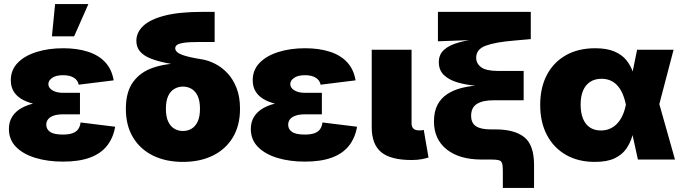

<svg xmlns="http://www.w3.org/2000/svg" viewBox="-20 -786 3370 946"><path d="M290.5 10.3Q214.8 10.3 154.5 -8.1Q94.2 -26.4 59.1 -62Q23.9 -97.7 23.9 -150.4Q23.9 -186 40.5 -211.9Q57.1 -237.8 87.4 -254.4Q117.7 -271 159.2 -279.3Q200.7 -287.6 250.5 -287.6H374V-222.7H291.5Q263.7 -222.7 245.4 -216.6Q227.1 -210.4 217.5 -199Q208 -187.5 208 -171.4Q208 -149.4 226.8 -136.2Q245.6 -123 289.6 -123Q317.9 -123 336.2 -129.2Q354.5 -135.3 364.5 -148.7Q374.5 -162.1 377 -182.6L547.4 -161.6Q537.6 -105.5 506.8 -67.1Q476.1 -28.8 422.6 -9.3Q369.1 10.3 290.5 10.3ZM252 -264.2Q204.6 -264.2 164.6 -271Q124.5 -277.8 95 -293Q65.4 -308.1 49.3 -332.3Q33.2 -356.4 33.2 -390.6Q33.2 -441.4 67.4 -476.6Q101.6 -511.7 160.4 -530Q219.2 -548.3 291.5 -548.3Q360.4 -548.3 413.3 -531.2Q466.3 -514.2 498.8 -479Q531.2 -443.8 540 -390.1L367.7 -368.7Q363.8 -390.6 343.8 -403.1Q323.7 -415.5 291 -415.5Q255.9 -415.5 237.1 -402.3Q218.3 -389.2 218.3 -371.6Q218.3 -353 238.5 -340.8Q258.8 -328.6 291 -328.6H374V-264.2ZM235.8 -606.9 251.5 -766.1H415.5L345.2 -606.9Z M881.3 11.7Q797.4 11.7 734.1 -19.3Q670.9 -50.3 635.5 -108.9Q600.1 -167.5 600.1 -250Q600.1 -332.5 635.5 -381.6Q670.9 -430.7 734.1 -452.4Q797.4 -474.1 881.3 -474.1V-460Q835.9 -468.3 794.4 -476.8Q752.9 -485.4 720.7 -498.3Q688.5 -511.2 670.2 -532.2Q651.9 -553.2 651.9 -585Q651.9 -626.5 685.8 -658.4Q719.7 -690.4 791.3 -709Q862.8 -727.5 975.6 -727.5H1037.6V-579.1H961.9Q911.6 -579.1 886.2 -575.2Q860.8 -571.3 852.1 -564.5Q843.3 -557.6 843.3 -548.3Q843.3 -538.6 851.6 -530.5Q859.9 -522.5 876.5 -516.1Q893.1 -509.8 918.2 -504.2Q943.4 -498.5 977.5 -493.2Q1008.3 -487.8 1040.8 -471.2Q1073.2 -454.6 1100.8 -425.3Q1128.4 -396 1145.5 -352.5Q1162.6 -309.1 1162.6 -250Q1162.6 -167.5 1127.2 -108.9Q1091.8 -50.3 1028.6 -19.3Q965.3 11.7 881.3 11.7ZM881.3 -140.6Q904.8 -140.6 923.8 -151.9Q942.9 -163.1 954.1 -187.3Q965.3 -211.4 965.3 -250Q965.3 -289.1 954.1 -313Q942.9 -336.9 923.8 -348.1Q904.8 -359.4 881.3 -359.4Q858.4 -359.4 839.1 -348.1Q819.8 -336.9 808.6 -313Q797.4 -289.1 797.4 -250Q797.4 -211.4 808.6 -187.3Q819.8 -163.1 839.1 -151.9Q858.4 -140.6 881.3 -140.6Z M1482.4 10.3Q1406.7 10.3 1346.4 -8.1Q1286.1 -26.4 1251 -62Q1215.8 -97.7 1215.8 -150.4Q1215.8 -186 1232.4 -211.9Q1249 -237.8 1279.3 -254.4Q1309.6 -271 1351.1 -279.3Q1392.6 -287.6 1442.4 -287.6H1565.9V-222.7H1483.4Q1455.6 -222.7 1437.3 -216.6Q1418.9 -210.4 1409.4 -199Q1399.9 -187.5 1399.9 -171.4Q1399.9 -149.4 1418.7 -136.2Q1437.5 -123 1481.4 -123Q1509.8 -123 1528.1 -129.2Q1546.4 -135.3 1556.4 -148.7Q1566.4 -162.1 1568.8 -182.6L1739.3 -161.6Q1729.5 -105.5 1698.7 -67.1Q1668 -28.8 1614.5 -9.3Q1561 10.3 1482.4 10.3ZM1443.8 -264.2Q1396.5 -264.2 1356.4 -271Q1316.4 -277.8 1286.9 -293Q1257.3 -308.1 1241.2 -332.3Q1225.1 -356.4 1225.1 -390.6Q1225.1 -441.4 1259.3 -476.6Q1293.5 -511.7 1352.3 -530Q1411.1 -548.3 1483.4 -548.3Q1552.2 -548.3 1605.2 -531.2Q1658.2 -514.2 1690.7 -479Q1723.1 -443.8 1731.9 -390.1L1559.6 -368.7Q1555.7 -390.6 1535.6 -403.1Q1515.6 -415.5 1482.9 -415.5Q1447.8 -415.5 1429 -402.3Q1410.2 -389.2 1410.2 -371.6Q1410.2 -353 1430.4 -340.8Q1450.7 -328.6 1482.9 -328.6H1565.9V-264.2Z M2007.8 2.4Q1905.3 2.4 1858.4 -36.1Q1811.5 -74.7 1811.5 -159.2V-541H2007.8V-177.7Q2007.8 -161.1 2017.1 -152.3Q2026.4 -143.6 2043.9 -143.6Q2052.7 -143.6 2058.3 -144Q2064 -144.5 2067.9 -146L2091.3 -9.8Q2079.1 -5.9 2057.9 -1.7Q2036.6 2.4 2007.8 2.4Z M2457.5 140.1V56.6Q2457.5 30.8 2453.9 18.8Q2450.2 6.8 2438 3.4Q2425.8 0 2399.4 0H2352.1Q2243.2 0 2180.7 -50Q2118.2 -100.1 2118.2 -187Q2118.2 -236.8 2135.7 -269.8Q2153.3 -302.7 2183.8 -322.5Q2214.4 -342.3 2252.4 -352.1Q2290.5 -361.8 2331.8 -365Q2373 -368.2 2412.6 -368.2V-359.9Q2369.1 -359.9 2321.8 -364Q2274.4 -368.2 2233.6 -380.1Q2192.9 -392.1 2167.5 -416Q2142.1 -439.9 2142.1 -480Q2142.1 -517.6 2168 -540.8Q2193.8 -564 2242.7 -577.4Q2291.5 -590.8 2359.9 -598.1V-590.8L2137.7 -582.5V-727.5H2595.2V-593.3L2511.2 -585.9Q2422.4 -578.6 2374.3 -561.3Q2326.2 -543.9 2326.2 -501.5Q2326.2 -473.1 2350.6 -454.8Q2375 -436.5 2434.1 -436.5H2560.1V-292H2412.6Q2357.9 -292 2329.6 -273.9Q2301.3 -255.9 2301.3 -215.8Q2301.3 -179.7 2325.2 -164.1Q2349.1 -148.4 2397.9 -148.4H2421.9Q2515.1 -148.4 2563.2 -110.1Q2611.3 -71.8 2611.3 26.4V140.1Z M2910.6 11.7Q2828.6 11.7 2768.1 -23.2Q2707.5 -58.1 2674.6 -121.1Q2641.6 -184.1 2641.6 -269Q2641.6 -354.5 2674.6 -417Q2707.5 -479.5 2768.3 -513.9Q2829.1 -548.3 2912.1 -548.3Q2970.7 -548.3 3008.1 -532Q3045.4 -515.6 3066.4 -489.3Q3087.4 -462.9 3098.1 -431.6Q3108.9 -400.4 3114.3 -371.1H3168.9L3227.5 -276.9L3305.7 0H3123L3063.5 -272Q3056.6 -304.2 3045.7 -327.9Q3034.7 -351.6 3019.8 -366.9Q3004.9 -382.3 2985.8 -390.1Q2966.8 -397.9 2943.8 -397.9Q2911.1 -397.9 2887.9 -382.8Q2864.7 -367.7 2852.8 -339.6Q2840.8 -311.5 2840.8 -271Q2840.8 -230.5 2852.3 -201.9Q2863.8 -173.3 2886.2 -158.2Q2908.7 -143.1 2939.9 -143.1Q2964.4 -143.1 2984.4 -151.6Q3004.4 -160.2 3020 -176.3Q3035.6 -192.4 3046.6 -215.8Q3057.6 -239.3 3063.5 -269L3119.1 -541H3298.8L3227.5 -269L3168.5 -177.7H3110.4Q3104.5 -147.5 3095 -114.5Q3085.4 -81.5 3065.4 -52.7Q3045.4 -23.9 3008.5 -6.1Q2971.7 11.7 2910.6 11.7Z"/></svg>

Font: Inter 17pt Black
Style: Regular
Weight: 900
Version: Version 4.001;git-66647c0bb